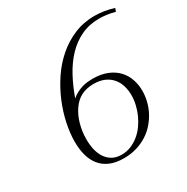

<svg xmlns="http://www.w3.org/2000/svg" viewBox="-174 -908 1053 1079"><g transform="rotate(-30 352.5 -368.0)"><path d="M697.8 -715.8Q670.4 -723.1 645 -726.6Q619.6 -730 596.2 -730Q531.2 -730 478.8 -705.1Q426.3 -680.2 384.8 -636.7Q343.3 -593.3 311.5 -534.7Q279.8 -476.1 255.9 -408.7Q273.4 -423.3 291.7 -432.6Q310.1 -441.9 327.6 -447Q345.2 -452.1 362.1 -453.9Q378.9 -455.6 394 -455.6Q449.7 -455.6 489.5 -439.2Q529.3 -422.9 554.9 -395.3Q580.6 -367.7 592.5 -331.8Q604.5 -295.9 604.5 -257.3Q604.5 -224.6 596.4 -191.2Q588.4 -157.7 572.3 -127Q556.2 -96.2 532.7 -69.3Q509.3 -42.5 478.3 -22.7Q447.3 -2.9 409.4 8.5Q371.6 20 326.7 20Q274.4 20 237.5 4.2Q200.7 -11.7 177.2 -40.5Q153.8 -69.3 142.8 -109.4Q131.8 -149.4 131.8 -198.2Q131.8 -252.9 145 -315.7Q158.2 -378.4 184.1 -440.4Q210 -502.4 248 -559.6Q286.1 -616.7 336.2 -660.4Q386.2 -704.1 447.5 -730.2Q508.8 -756.3 581.1 -756.3Q640.6 -756.3 705.1 -736.8ZM325.7 -3.9Q356.9 -3.9 385 -15.1Q413.1 -26.4 437 -45.7Q460.9 -64.9 479.7 -90.8Q498.5 -116.7 511.7 -146Q524.9 -175.3 532 -206.3Q539.1 -237.3 539.1 -267.1Q539.1 -299.3 530.3 -328.4Q521.5 -357.4 502.7 -379.6Q483.9 -401.9 454.8 -414.8Q425.8 -427.7 385.3 -427.7Q340.8 -427.7 306.4 -410.9Q272 -394 246.6 -357.4Q221.2 -321.3 208.3 -273.9Q195.3 -226.6 195.3 -177.7Q195.3 -143.6 202.1 -112.3Q209 -81.1 224.6 -56.9Q240.2 -32.7 264.9 -18.3Q289.6 -3.9 325.7 -3.9Z"/></g></svg>

Font: Petit Formal Script
Style: Regular
Weight: 400
Version: Version 1.001; ttfautohint (v0.8) -G 200 -r 50